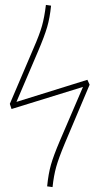

<svg xmlns="http://www.w3.org/2000/svg" viewBox="-20 -756 405 782"><path d="M345 -411 244 -172Q219 -112 209 -76.5Q199 -41 194 6L172 3Q177 -48 187.5 -85Q198 -122 224 -183L318 -402L27 -312L20 -333L116 -558Q141 -615 151 -650.5Q161 -686 167 -736L188 -733Q183 -683 172 -645.5Q161 -608 135 -547L47 -341L336 -431Z"/></svg>

Font: Fira Sans Condensed Thin
Style: Regular
Weight: 250
Width: 3
Designer: Carrois Corporate & Edenspiekermann AG
Foundry: Carrois Corporate GbR & Edenspiekermann AG
Version: Version 4.203